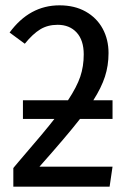

<svg xmlns="http://www.w3.org/2000/svg" viewBox="-20 -700 486 720"><path d="M280 -254Q231 -191 128 -75H402L391 0H30V-70L51 -95Q152 -212 184 -254H66V-324H235Q268 -374 281 -412.5Q294 -451 294 -496Q294 -549 267.5 -578Q241 -607 196 -607Q159 -607 131 -590Q103 -573 73 -536L16 -578Q91 -680 203 -680Q260 -680 301.5 -656.5Q343 -633 365 -592.5Q387 -552 387 -501Q387 -454 373.5 -412.5Q360 -371 330 -324H402V-254Z"/></svg>

Font: Fira Sans Condensed
Style: Regular
Weight: 400
Width: 3
Designer: bBox Type GmbH & Carrois Corporate GbR & Edenspiekermann AG
Foundry: bBox Type GmbH & Carrois Corporate GbR & Edenspiekermann AG
Version: Version 4.301